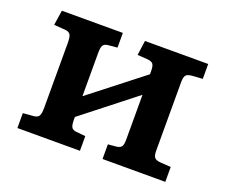

<svg xmlns="http://www.w3.org/2000/svg" viewBox="-92 -660 936 799"><g transform="rotate(20 376.0 -261.0)"><path d="M50 0V-66L99 -70Q115 -72 120.5 -82Q126 -92 126 -118V-404Q126 -430 120.5 -440Q115 -450 99 -452L47 -456L57 -522H327V-457L285 -453Q269 -451 264 -441Q259 -431 259 -408V-217L492 -399V-412Q492 -435 486 -443.5Q480 -452 462 -454L416 -457L425 -522H705V-456L658 -453Q637 -451 631 -442Q625 -433 625 -412V-110Q625 -89 631 -80Q637 -71 658 -69L705 -66V0H427V-65L462 -68Q480 -70 486 -78.5Q492 -87 492 -110V-308L259 -125V-114Q259 -91 264 -81Q269 -71 285 -69L327 -65V0Z"/></g></svg>

Font: Literata 7pt SemiBold
Style: Regular
Weight: 600
Designer: Latin by Veronika Burian and Jose Scaglione. Greek by Irene Vlachou. Cyrillic by Vera Evstafieva.
Foundry: TypeTogether
Version: Version 3.002